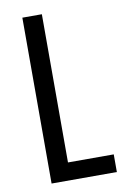

<svg xmlns="http://www.w3.org/2000/svg" viewBox="-82 -764 536 814"><g transform="rotate(-10 185.5 -357.0)"><path d="M73 0V-714H157V-76H354V0Z"/></g></svg>

Font: Noto Sans Myanmar ExtraCondensed
Style: Regular
Weight: 400
Width: 2
Designer: Monotype Design Team
Foundry: Monotype Imaging Inc.
Version: Version 2.107; ttfautohint (v1.8.4.7-5d5b)